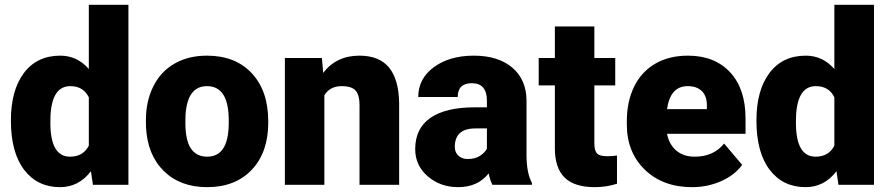

<svg xmlns="http://www.w3.org/2000/svg" viewBox="-20 -770 3709 800"><path d="M25.4 -268.1Q25.4 -393.6 79.6 -465.8Q133.8 -538.1 231 -538.1Q301.8 -538.1 350.1 -482.4V-750H515.1V0H367.2L358.9 -56.6Q308.1 9.8 230 9.8Q135.7 9.8 80.6 -62.5Q25.4 -134.8 25.4 -268.1ZM189.9 -257.8Q189.9 -117.2 272 -117.2Q326.7 -117.2 350.1 -163.1V-364.3Q327.6 -411.1 272.9 -411.1Q196.8 -411.1 190.4 -288.1Z M587.9 -269Q587.9 -348.1 618.7 -409.9Q649.4 -471.7 707 -504.9Q764.6 -538.1 842.3 -538.1Q960.9 -538.1 1029.3 -464.6Q1097.7 -391.1 1097.7 -264.6V-258.8Q1097.7 -135.3 1029.1 -62.7Q960.4 9.8 843.3 9.8Q730.5 9.8 662.1 -57.9Q593.8 -125.5 588.4 -241.2ZM752.4 -258.8Q752.4 -185.5 775.4 -151.4Q798.3 -117.2 843.3 -117.2Q931.2 -117.2 933.1 -252.4V-269Q933.1 -411.1 842.3 -411.1Q759.8 -411.1 752.9 -288.6Z M1321.3 -528.3 1326.7 -466.3Q1381.3 -538.1 1477.5 -538.1Q1560.1 -538.1 1600.8 -488.8Q1641.6 -439.5 1643.1 -340.3V0H1478V-333.5Q1478 -373.5 1461.9 -392.3Q1445.8 -411.1 1403.3 -411.1Q1355 -411.1 1331.5 -373V0H1167V-528.3Z M2031.7 0Q2022.9 -16.1 2016.1 -47.4Q1970.7 9.8 1889.2 9.8Q1814.5 9.8 1762.2 -35.4Q1710 -80.6 1710 -148.9Q1710 -234.9 1773.4 -278.8Q1836.9 -322.8 1958 -322.8H2008.8V-350.6Q2008.8 -423.3 1945.8 -423.3Q1887.2 -423.3 1887.2 -365.7H1722.7Q1722.7 -442.4 1787.8 -490.2Q1853 -538.1 1954.1 -538.1Q2055.2 -538.1 2113.8 -488.8Q2172.4 -439.5 2173.8 -353.5V-119.6Q2174.8 -46.9 2196.3 -8.3V0ZM1928.7 -107.4Q1959.5 -107.4 1979.7 -120.6Q2000 -133.8 2008.8 -150.4V-234.9H1960.9Q1875 -234.9 1875 -157.7Q1875 -135.3 1890.1 -121.3Q1905.3 -107.4 1928.7 -107.4Z M2456.5 -659.7V-528.3H2543.5V-414.1H2456.5V-172.4Q2456.5 -142.6 2467.3 -130.9Q2478 -119.1 2509.8 -119.1Q2534.2 -119.1 2550.8 -122.1V-4.4Q2506.3 9.8 2458 9.8Q2373 9.8 2332.5 -30.3Q2292 -70.3 2292 -151.9V-414.1H2224.6V-528.3H2292V-659.7Z M2863.8 9.8Q2742.2 9.8 2667 -62.7Q2591.8 -135.3 2591.8 -251.5V-265.1Q2591.8 -346.2 2621.8 -408.2Q2651.9 -470.2 2709.5 -504.2Q2767.1 -538.1 2846.2 -538.1Q2957.5 -538.1 3022 -469Q3086.4 -399.9 3086.4 -276.4V-212.4H2759.3Q2768.1 -168 2797.9 -142.6Q2827.6 -117.2 2875 -117.2Q2953.1 -117.2 2997.1 -171.9L3072.3 -83Q3041.5 -40.5 2985.1 -15.4Q2928.7 9.8 2863.8 9.8ZM2845.2 -411.1Q2772.9 -411.1 2759.3 -315.4H2925.3V-328.1Q2926.3 -367.7 2905.3 -389.4Q2884.3 -411.1 2845.2 -411.1Z M3131.8 -268.1Q3131.8 -393.6 3186 -465.8Q3240.2 -538.1 3337.4 -538.1Q3408.2 -538.1 3456.5 -482.4V-750H3621.6V0H3473.6L3465.3 -56.6Q3414.6 9.8 3336.4 9.8Q3242.2 9.8 3187 -62.5Q3131.8 -134.8 3131.8 -268.1ZM3296.4 -257.8Q3296.4 -117.2 3378.4 -117.2Q3433.1 -117.2 3456.5 -163.1V-364.3Q3434.1 -411.1 3379.4 -411.1Q3303.2 -411.1 3296.9 -288.1Z"/></svg>

Font: TypoPRO Roboto
Style: Regular
Weight: 900
Designer: Google
Version: Version 2.136; 2016